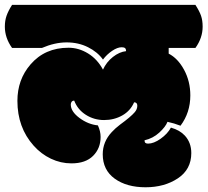

<svg xmlns="http://www.w3.org/2000/svg" viewBox="-62 -670 856 792"><path d="M110.8 -472.2Q110.8 -472.2 -12.2 -472.2Q-42 -513.7 -42 -560.1Q-42 -585 -34.9 -605.2Q-27.8 -625.5 -12.2 -649.9H744.1Q760.7 -624 767.3 -605Q773.9 -585.9 773.9 -560.1Q773.9 -513.7 744.1 -472.2H633.8V-448.7Q671.4 -429.7 697.3 -382.1Q723.1 -334.5 723.1 -276.4Q723.1 -205.6 682.6 -151.4Q656.7 -161.6 628.9 -167.5Q621.1 -147 595 -123Q568.8 -99.1 534.2 -91.3Q534.2 -83.5 537.8 -80.6Q541.5 -77.6 548.8 -77.6Q572.3 -77.6 600.6 -97.7Q628.9 -117.7 643.1 -143.6Q679.7 -133.3 700.7 -110.4Q727.1 -81.5 727.1 -38.6Q727.1 28.8 671.6 65.7Q616.2 102.5 538.3 102.5Q460.4 102.5 411.1 66.9Q361.8 31.2 361.8 -33.7Q361.8 -85.4 398.9 -125Q413.1 -140.6 433.1 -155.8Q477.5 -188 494.1 -207.5Q504.4 -219.7 504.4 -233.9Q504.4 -248 491.2 -248Q476.1 -212.9 442.4 -193.8Q408.7 -174.8 367.4 -174.8Q326.2 -174.8 292.2 -196.3Q258.3 -217.8 244.1 -254.9Q237.3 -254.9 233.6 -250.2Q230 -245.6 230 -238.8Q230 -210 265.9 -183.3Q301.8 -156.7 341.8 -152.8Q353 -128.4 353 -105Q353 -58.1 322 -27.1Q291 3.9 232.9 3.9Q188.5 3.9 147.9 -15.4Q107.4 -34.7 76.7 -69.3Q9.8 -144 9.8 -253.9Q9.8 -341.3 63.5 -403.8Q123 -473.1 220.7 -473.1Q262.7 -473.1 301 -449.7Q339.4 -426.3 362.8 -382.8Q377 -414.1 403.8 -435.1Q430.7 -456.1 458 -459Q458 -468.3 453.6 -471.7Q449.2 -475.1 439.9 -475.1Q422.4 -475.1 400.4 -460.2Q378.4 -445.3 362.8 -424.3Q340.3 -455.6 301 -475.3Q261.7 -495.1 212.9 -495.1Q164.1 -495.1 110.8 -472.2Z"/></svg>

Font: Modak
Style: Regular
Weight: 400
Version: Version 1.036;PS Version 1.000;hotconv 1.0.79;makeotf.lib2.5